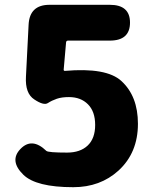

<svg xmlns="http://www.w3.org/2000/svg" viewBox="-20 -765 649 799"><path d="M285 14Q130 14 77 -38Q18 -96 65 -145Q113 -195 173 -137Q181 -130 259 -130Q314 -130 345 -159.5Q376 -189 376 -245Q376 -301 346 -331Q316 -361 267 -361Q237 -361 216.5 -354Q196 -347 179 -336Q162 -325 123 -351Q84 -376 88 -446L99 -662Q103 -745 186 -745H437Q521 -745 521 -671Q521 -596 437 -596H263Q256 -596 255 -589L245 -475Q245 -470 250 -470Q423 -485 485 -428Q554 -365 554 -250Q554 -129 473 -55Q397 14 285 14Z"/></svg>

Font: Resource Han Rounded KR Heavy
Style: Regular
Weight: 900
Designer: Cyano Hao (round all glyphs); Ryoko NISHIZUKA 西塚涼子 (kana, bopomofo & ideographs); Paul D. Hunt (Latin, Greek & Cyrillic)
Foundry: Cyano Hao
Version: 0.990